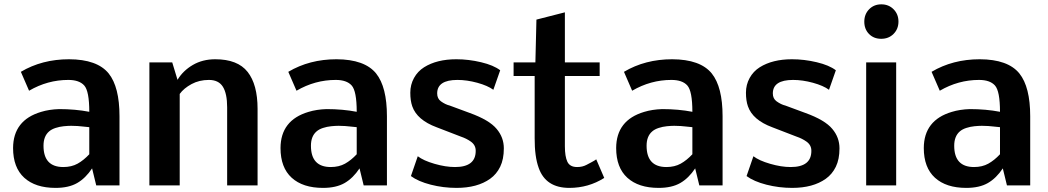

<svg xmlns="http://www.w3.org/2000/svg" viewBox="-20 -872 4931 903"><path d="M399.9 -346.2Q399.9 -443.8 376 -470.2Q352.5 -496.1 301.3 -496.1Q203.6 -496.1 116.7 -445.3L78.1 -534.2Q177.7 -593.3 304.7 -593.3Q437.5 -592.8 491.2 -526.4Q542 -462.9 542 -325.2V0H432.6L413.1 -80.1Q382.8 -34.2 343 -11.2Q303.2 11.7 241.2 11.7Q146.5 11.7 94 -36.1Q41.5 -84 41.5 -175.8Q42 -306.6 172.9 -345.7Q210.9 -357.4 257.8 -358.9Q334 -358.9 399.9 -346.2ZM399.9 -273.9 366.2 -277.3 344.7 -279.3Q330.1 -280.3 314.7 -280.3Q299.3 -280.3 279.8 -278.3Q260.3 -276.4 241.5 -270.3Q222.7 -264.2 210.9 -253.9Q184.6 -231.4 184.6 -186.5Q184.6 -86.4 277.8 -86.4Q316.4 -86.4 345 -102.3Q373.5 -118.2 399.9 -146.5Z M825.2 -430.2V0H682.6V-578.6H790L814.9 -496.6Q840.8 -539.6 886.7 -566.4Q932.6 -593.3 992.2 -593.3Q1097.7 -593.3 1144.5 -533.9Q1191.4 -474.6 1191.4 -359.9V0H1048.3V-367.2Q1048.3 -431.6 1028.3 -463.9Q1008.3 -496.1 962.6 -496.1Q917 -496.1 880.9 -476.6Q844.7 -457 825.2 -430.2Z M1657.7 -346.2Q1657.7 -443.8 1633.8 -470.2Q1610.4 -496.1 1559.1 -496.1Q1461.4 -496.1 1374.5 -445.3L1335.9 -534.2Q1435.5 -593.3 1562.5 -593.3Q1695.3 -592.8 1749 -526.4Q1799.8 -462.9 1799.8 -325.2V0H1690.4L1670.9 -80.1Q1640.6 -34.2 1600.8 -11.2Q1561 11.7 1499 11.7Q1404.3 11.7 1351.8 -36.1Q1299.3 -84 1299.3 -175.8Q1299.8 -306.6 1430.7 -345.7Q1468.8 -357.4 1515.6 -358.9Q1591.8 -358.9 1657.7 -346.2ZM1657.7 -273.9 1624 -277.3 1602.5 -279.3Q1587.9 -280.3 1572.5 -280.3Q1557.1 -280.3 1537.6 -278.3Q1518.1 -276.4 1499.3 -270.3Q1480.5 -264.2 1468.8 -253.9Q1442.4 -231.4 1442.4 -186.5Q1442.4 -86.4 1535.6 -86.4Q1574.2 -86.4 1602.8 -102.3Q1631.3 -118.2 1657.7 -146.5Z M2120.1 -86.4Q2217.3 -86.4 2217.3 -162.1Q2217.8 -189.5 2194.3 -206.1Q2173.8 -220.7 2147.5 -229.5L2033.7 -273.4Q1941.4 -307.6 1918.9 -372.1Q1909.7 -398.4 1909.7 -436Q1909.7 -473.6 1927 -505.1Q1944.3 -536.6 1974.6 -555.7Q2034.7 -593.3 2126 -593.3Q2184.1 -593.3 2242.7 -579.3Q2301.3 -565.4 2332.5 -541.5L2300.3 -449.7Q2273.9 -469.2 2224.9 -482.7Q2175.8 -496.1 2131.3 -496.1Q2036.1 -496.1 2036.1 -432.6Q2036.1 -408.2 2053.7 -395.5Q2074.7 -380.4 2095.2 -375.5L2189 -340.8Q2281.2 -307.6 2315.9 -265.6Q2349.6 -225.6 2349.6 -174.3Q2349.6 -123 2332.5 -87.9Q2315.4 -52.7 2285.2 -31.2Q2225.1 11.7 2127 11.7Q2064.9 11.7 2005.9 -3.4Q1946.8 -18.6 1912.6 -43.9L1944.8 -137.2Q1971.2 -116.7 2023.4 -101.6Q2075.7 -86.4 2120.1 -86.4Z M2821.8 -35.2Q2747.6 11.7 2657.7 11.7Q2546.9 11.7 2513.7 -82Q2494.1 -135.7 2494.6 -222.2V-514.6H2395.5V-578.6H2498L2502.9 -779.8L2636.7 -814V-578.6H2800.3V-514.6H2636.7V-184.1Q2636.7 -136.2 2648.4 -111.3Q2660.2 -86.4 2694.3 -86.4Q2719.2 -86.4 2738 -96.4Q2756.8 -106.4 2760.7 -108.4Q2777.3 -117.2 2784.2 -122.6Z M3236.3 -346.2Q3236.3 -443.8 3212.4 -470.2Q3189 -496.1 3137.7 -496.1Q3040 -496.1 2953.1 -445.3L2914.6 -534.2Q3014.2 -593.3 3141.1 -593.3Q3273.9 -592.8 3327.6 -526.4Q3378.4 -462.9 3378.4 -325.2V0H3269L3249.5 -80.1Q3219.2 -34.2 3179.4 -11.2Q3139.6 11.7 3077.6 11.7Q2982.9 11.7 2930.4 -36.1Q2877.9 -84 2877.9 -175.8Q2878.4 -306.6 3009.3 -345.7Q3047.4 -357.4 3094.2 -358.9Q3170.4 -358.9 3236.3 -346.2ZM3236.3 -273.9 3202.6 -277.3 3181.2 -279.3Q3166.5 -280.3 3151.1 -280.3Q3135.7 -280.3 3116.2 -278.3Q3096.7 -276.4 3077.9 -270.3Q3059.1 -264.2 3047.4 -253.9Q3021 -231.4 3021 -186.5Q3021 -86.4 3114.3 -86.4Q3152.8 -86.4 3181.4 -102.3Q3210 -118.2 3236.3 -146.5Z M3698.7 -86.4Q3795.9 -86.4 3795.9 -162.1Q3796.4 -189.5 3772.9 -206.1Q3752.4 -220.7 3726.1 -229.5L3612.3 -273.4Q3520 -307.6 3497.6 -372.1Q3488.3 -398.4 3488.3 -436Q3488.3 -473.6 3505.6 -505.1Q3522.9 -536.6 3553.2 -555.7Q3613.3 -593.3 3704.6 -593.3Q3762.7 -593.3 3821.3 -579.3Q3879.9 -565.4 3911.1 -541.5L3878.9 -449.7Q3852.5 -469.2 3803.5 -482.7Q3754.4 -496.1 3710 -496.1Q3614.7 -496.1 3614.7 -432.6Q3614.7 -408.2 3632.3 -395.5Q3653.3 -380.4 3673.8 -375.5L3767.6 -340.8Q3859.9 -307.6 3894.5 -265.6Q3928.2 -225.6 3928.2 -174.3Q3928.2 -123 3911.1 -87.9Q3894 -52.7 3863.8 -31.2Q3803.7 11.7 3705.6 11.7Q3643.6 11.7 3584.5 -3.4Q3525.4 -18.6 3491.2 -43.9L3523.4 -137.2Q3549.8 -116.7 3602.1 -101.6Q3654.3 -86.4 3698.7 -86.4Z M4053.7 0V-578.6H4194.8V0ZM4205.6 -770.5Q4205.6 -735.8 4182.6 -712.6Q4159.7 -689.5 4124.5 -689.5Q4089.4 -689.5 4067.1 -712.2Q4044.9 -734.9 4044.9 -770Q4044.9 -805.2 4067.6 -828.4Q4090.3 -851.6 4125 -851.6Q4159.7 -851.6 4182.6 -828.4Q4205.6 -805.2 4205.6 -770.5Z M4683.1 -346.2Q4683.1 -443.8 4659.2 -470.2Q4635.7 -496.1 4584.5 -496.1Q4486.8 -496.1 4399.9 -445.3L4361.3 -534.2Q4460.9 -593.3 4587.9 -593.3Q4720.7 -592.8 4774.4 -526.4Q4825.2 -462.9 4825.2 -325.2V0H4715.8L4696.3 -80.1Q4666 -34.2 4626.2 -11.2Q4586.4 11.7 4524.4 11.7Q4429.7 11.7 4377.2 -36.1Q4324.7 -84 4324.7 -175.8Q4325.2 -306.6 4456.1 -345.7Q4494.1 -357.4 4541 -358.9Q4617.2 -358.9 4683.1 -346.2ZM4683.1 -273.9 4649.4 -277.3 4627.9 -279.3Q4613.3 -280.3 4597.9 -280.3Q4582.5 -280.3 4563 -278.3Q4543.5 -276.4 4524.7 -270.3Q4505.9 -264.2 4494.1 -253.9Q4467.8 -231.4 4467.8 -186.5Q4467.8 -86.4 4561 -86.4Q4599.6 -86.4 4628.2 -102.3Q4656.7 -118.2 4683.1 -146.5Z"/></svg>

Font: Dhyana
Style: Bold
Weight: 700
Foundry: Vernon Adams
Version: Version 1.002; ttfautohint (v0.8.51-6076)